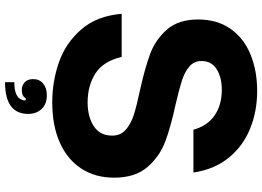

<svg xmlns="http://www.w3.org/2000/svg" viewBox="-156 -662 1017 744"><g transform="rotate(90 352.0 -289.5)"><path d="M33 -253H200Q217 -181 264.5 -151Q312 -121 376 -121Q432 -121 468.5 -145Q505 -169 505 -216Q505 -249 482 -269Q459 -289 424.5 -300Q390 -311 329 -324Q243 -343 188 -363.5Q133 -384 94 -428.5Q55 -473 55 -549Q55 -623 91 -674.5Q127 -726 190 -752Q253 -778 332 -778Q411 -778 478.5 -750.5Q546 -723 591 -667.5Q636 -612 648 -531H482Q468 -584 427.5 -612.5Q387 -641 328 -641Q279 -641 247.5 -621Q216 -601 216 -563Q216 -533 237.5 -515Q259 -497 291.5 -486.5Q324 -476 384 -462Q472 -443 529 -421.5Q586 -400 627 -352.5Q668 -305 668 -224Q668 -151 633 -97Q598 -43 532.5 -13.5Q467 16 376 16Q295 16 220.5 -10Q146 -36 93.5 -96.5Q41 -157 33 -253ZM298 163Q357 163 366 133Q370 126 368 119H360Q352 134 329 134Q310 134 298 122.5Q286 111 286 90Q286 66 303 51.5Q320 37 349 37Q383 37 402 57.5Q421 78 421 109Q421 199 298 199Z"/></g></svg>

Font: Open Sauce One ExtraBold
Style: Regular
Weight: 800
Designer: Alfredo Marco Pradil
Foundry: Creative Sauce Fz LLC
Version: Version 1.477